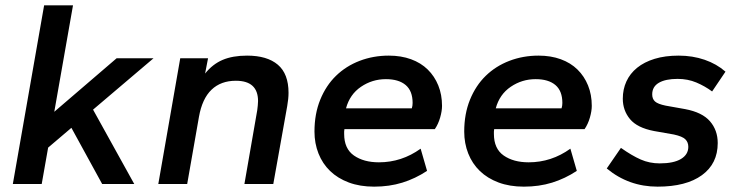

<svg xmlns="http://www.w3.org/2000/svg" viewBox="-20 -688 2764 718"><path d="M362 0 247 -210 160 -136 136 0H28L145 -668H253L183 -270L416 -470H554L328 -278L482 0Z M894 0 942 -276Q943 -285 944 -293.5Q945 -302 945 -310Q945 -386 862 -386Q806 -386 771 -352.5Q736 -319 724 -251L680 0H572L654 -470H758L747 -413Q775 -448 812.5 -464Q850 -480 904 -480Q979 -480 1019 -446Q1059 -412 1059 -341Q1059 -319 1054 -291L1002 0Z M1379 10Q1326 10 1284.5 -5.5Q1243 -21 1214.5 -48.5Q1186 -76 1171 -114Q1156 -152 1156 -196Q1156 -262 1177.5 -315Q1199 -368 1236.5 -404.5Q1274 -441 1325 -460.5Q1376 -480 1434 -480Q1480 -480 1517 -466.5Q1554 -453 1579.5 -428Q1605 -403 1619 -368.5Q1633 -334 1633 -292Q1633 -273 1626 -248.5Q1619 -224 1606 -205H1268Q1267 -200 1267 -196Q1267 -192 1267 -187Q1267 -132 1303.5 -106.5Q1340 -81 1397 -81Q1482 -81 1553 -132L1577 -49Q1533 -20 1484.5 -5Q1436 10 1379 10ZM1423 -392Q1372 -392 1330 -363.5Q1288 -335 1274 -283H1520Q1523 -292 1523 -303Q1523 -348 1497 -370Q1471 -392 1423 -392Z M1939 10Q1886 10 1844.5 -5.5Q1803 -21 1774.5 -48.5Q1746 -76 1731 -114Q1716 -152 1716 -196Q1716 -262 1737.5 -315Q1759 -368 1796.5 -404.5Q1834 -441 1885 -460.5Q1936 -480 1994 -480Q2040 -480 2077 -466.5Q2114 -453 2139.5 -428Q2165 -403 2179 -368.5Q2193 -334 2193 -292Q2193 -273 2186 -248.5Q2179 -224 2166 -205H1828Q1827 -200 1827 -196Q1827 -192 1827 -187Q1827 -132 1863.5 -106.5Q1900 -81 1957 -81Q2042 -81 2113 -132L2137 -49Q2093 -20 2044.5 -5Q1996 10 1939 10ZM1983 -392Q1932 -392 1890 -363.5Q1848 -335 1834 -283H2080Q2083 -292 2083 -303Q2083 -348 2057 -370Q2031 -392 1983 -392Z M2439 10Q2331 10 2249 -58L2302 -135Q2343 -106 2376 -91.5Q2409 -77 2447 -77Q2499 -77 2526.5 -93.5Q2554 -110 2554 -139Q2554 -156 2543 -167Q2532 -178 2500 -185L2426 -198Q2363 -210 2336 -242.5Q2309 -275 2309 -319Q2309 -354 2322.5 -383.5Q2336 -413 2362.5 -434.5Q2389 -456 2428 -468Q2467 -480 2518 -480Q2570 -480 2615 -464.5Q2660 -449 2693 -420L2643 -346Q2616 -366 2584 -379.5Q2552 -393 2514 -393Q2469 -393 2444 -378.5Q2419 -364 2419 -335Q2419 -318 2429.5 -308.5Q2440 -299 2469 -293L2542 -280Q2606 -268 2635 -234.5Q2664 -201 2664 -153Q2664 -76 2605 -33Q2546 10 2439 10Z"/></svg>

Font: Celebes SemiBold
Style: Italic
Weight: 600
Italic angle: -10°
Designer: Anugrah Pasau
Foundry: Lafontype
Version: Version 1.000; ttfautohint (v1.8.4)